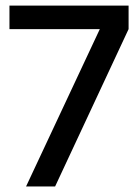

<svg xmlns="http://www.w3.org/2000/svg" viewBox="-20 -674 499 694"><path d="M14.2 -653.8V-568.8H340.8L74.2 0H179.2L444.8 -568.8V-653.8Z"/></svg>

Font: FAU Chimera Medium
Style: Regular
Weight: 500
Version: Version 1.002;hotconv 1.0.117;makeotfexe 2.5.65602